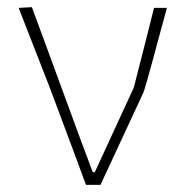

<svg xmlns="http://www.w3.org/2000/svg" viewBox="-20 -516 518 536"><path d="M220 0Q203 -46.5 185 -94.5Q167 -142.5 150.5 -187L117.5 -275Q96.5 -328.5 74.8 -384.5Q53 -440.5 32 -494L69 -496Q88 -445.5 110.2 -384.2Q132.5 -323 156 -259.5Q179.5 -196 201 -137L239 -35H244.5L353.5 -271.5Q367.5 -326 381.8 -382Q396 -438 410 -494H446Q438 -465 427.5 -426.2Q417 -387.5 407 -350.2Q397 -313 389.5 -287Q382 -261 380 -257Q350 -192.5 320.2 -128.2Q290.5 -64 260.5 0Z"/></svg>

Font: Commissioner Loud Thin
Style: Regular
Weight: 100
Designer: Kostas Bartsokas
Foundry: Kostas Bartsokas
Version: Version 1.000; ttfautohint (v1.8.3)